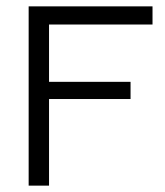

<svg xmlns="http://www.w3.org/2000/svg" viewBox="-20 -583 519 603"><path d="M134 -272H390V-326H134V-506H459V-563H70V0H134Z"/></svg>

Font: OSH Darker Grotesque Medium
Style: Regular
Weight: 500
Designer: Gabriel Lam
Foundry: TypeRant
Version: Version 1.000;Glyphs 3.1.1 (3148)